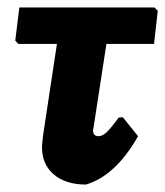

<svg xmlns="http://www.w3.org/2000/svg" viewBox="-20 -487 444 516"><path d="M211 9Q155 9 123 -19.5Q91 -48 93 -97L96 -125L133 -369H29L21 -378L32 -467H395L404 -458L394 -369H266L232 -148L230 -137Q230 -121 245 -121Q255 -121 266 -131Q277 -141 299 -171L310 -172L351 -121Q291 -15 211 9Z"/></svg>

Font: Alegreya Sans SC ExtraBold
Style: Italic
Weight: 800
Italic angle: -7°
Designer: Juan Pablo del Peral
Foundry: Huerta Tipografica
Version: Version 2.007